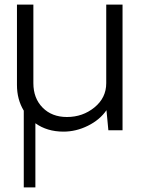

<svg xmlns="http://www.w3.org/2000/svg" viewBox="-20 -570 647 840"><path d="M444.8 -549.8H516.1V0H454.1L445.8 -87.9Q417 -45.9 365 -20Q313 5.9 257.8 5.9Q186 5.9 134.8 -30.8V250H84V-85.9Q54.2 -134.8 54.2 -198.2V-549.8H126V-206.1Q126 -140.1 166.5 -99.1Q207 -58.1 272.9 -58.1Q341.8 -58.1 393.3 -100.1Q444.8 -142.1 444.8 -206.1Z"/></svg>

Font: Oakes Grotesk
Style: Light
Weight: 300
Designer: Samuel Oakes
Foundry: Samuel Oakes
Version: Version 1.0 | wf-rip DC20170320